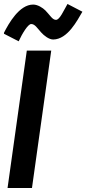

<svg xmlns="http://www.w3.org/2000/svg" viewBox="-53 -947 435 967"><path d="M104 -826C123 -826 134 -806 154 -784C169 -767 194 -748 215 -748C288 -749 336 -844 362 -888L287 -927C267 -893 248 -847 229 -847C211 -847 200 -869 176 -894C162 -908 137 -924 114 -924C44 -924 -9 -829 -33 -782V-777L41 -739C59 -778 88 -826 104 -826ZM82 -692 -15 0H108L205 -692Z"/></svg>

Font: Cantarell
Style: BoldOblique
Weight: 700
Italic angle: -8°
Designer: Dave Crossland
Version: Version 0.024